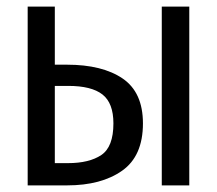

<svg xmlns="http://www.w3.org/2000/svg" viewBox="-20 -560 655 580"><path d="M145.6 -540V-364.6H182.1Q289.2 -364.6 350.5 -322.8Q411.8 -281 411.8 -187.2Q411.8 -88.7 349 -44.4Q286.2 0 182.6 0H63.6V-540ZM551.8 -540V0H468.7V-540ZM186.2 -300.5H145.6V-67.2H185.1Q249.7 -67.2 286.2 -91.8Q322.6 -116.4 322.6 -187.2Q322.6 -248.7 289.5 -274.6Q256.4 -300.5 186.2 -300.5Z"/></svg>

Font: FiraCode Nerd Font
Style: Regular
Weight: 400
Designer: Carrois Corporate, Edenspiekermann AG, Nikita Prokopov
Foundry: Carrois Corporate, Edenspiekermann AG, Nikita Prokopov
Version: Version 6.002;Nerd Fonts 2.1.0